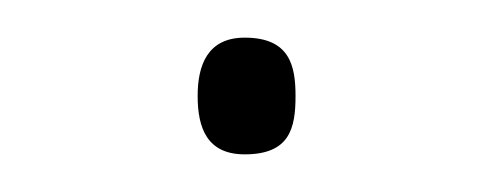

<svg xmlns="http://www.w3.org/2000/svg" viewBox="-20 -365 260 102"><path d="M85 -314C85 -297 90 -283 110 -283C134 -283 137 -297 137 -314C137 -330 134 -345 110 -345C90 -345 85 -330 85 -314Z"/></svg>

Font: Noto Sans Gujarati UI Thin
Style: Regular
Weight: 100
Designer: Jelle Bosma - Monotype Design Team, Universal Thirst
Foundry: Monotype Imaging Inc.
Version: Version 2.106